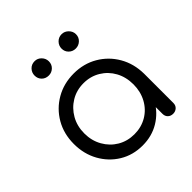

<svg xmlns="http://www.w3.org/2000/svg" viewBox="-198 -911 1072 1072"><g transform="rotate(-45 338.0 -375.0)"><path d="M327 5Q251 5 191 -31.5Q131 -68 96 -131Q61 -194 61 -273Q61 -353 97.5 -416Q134 -479 197 -515.5Q260 -552 339 -552Q417 -552 479.5 -515.5Q542 -479 578.5 -416Q615 -353 616 -273L582 -257Q582 -183 548.5 -123.5Q515 -64 457.5 -29.5Q400 5 327 5ZM339 -72Q394 -72 438 -98Q482 -124 507 -170Q532 -216 532 -273Q532 -331 507 -376.5Q482 -422 438 -448.5Q394 -475 339 -475Q284 -475 240 -448.5Q196 -422 170 -376.5Q144 -331 144 -273Q144 -216 170 -170Q196 -124 240 -98Q284 -72 339 -72ZM573 0Q554 0 542 -11.5Q530 -23 530 -42V-207L549 -295L616 -273V-42Q616 -23 603.5 -11.5Q591 0 573 0ZM233 -642Q208 -642 192 -658Q176 -674 176 -698Q176 -721 192 -738Q208 -755 233 -755Q256 -755 272.5 -738Q289 -721 289 -698Q289 -674 272.5 -658Q256 -642 233 -642ZM446 -642Q422 -642 405.5 -658Q389 -674 389 -698Q389 -721 405.5 -738Q422 -755 446 -755Q469 -755 486 -738Q503 -721 503 -698Q503 -674 486 -658Q469 -642 446 -642Z"/></g></svg>

Font: Comfortaa Medium
Style: Regular
Weight: 500
Designer: Johan Aakerlund
Foundry: Johan Aakerlund
Version: Version 3.104; ttfautohint (v1.8.1.43-b0c9)